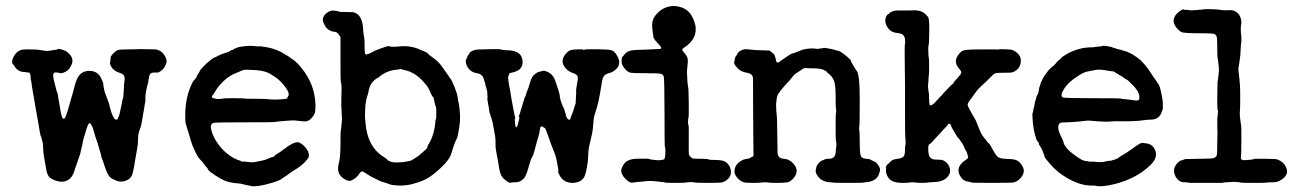

<svg xmlns="http://www.w3.org/2000/svg" viewBox="-20 -599 4463 653"><path d="M510 -431Q526 -428 535 -417Q552 -395 544 -380Q542 -377 540 -372Q538 -367 532 -361.5Q526 -356 520 -353.5Q514 -351 513.5 -352Q513 -353 511 -352.5Q509 -352 501.5 -352Q494 -352 490.5 -347Q487 -342 485.5 -329Q484 -316 482 -311Q480 -306 479.5 -301.5Q479 -297 477.5 -292Q476 -287 475 -276Q474 -265 474.5 -260.5Q475 -256 474 -252.5Q473 -249 472.5 -245Q472 -241 471 -234.5Q470 -228 469 -223Q468 -218 466.5 -209.5Q465 -201 462.5 -185Q460 -169 457.5 -164Q455 -159 452.5 -150Q450 -141 449.5 -129Q449 -117 449 -113Q449 -109 448 -103Q447 -97 446 -90.5Q445 -84 443.5 -76.5Q442 -69 439.5 -53.5Q437 -38 435.5 -29.5Q434 -21 432 -13Q429 3 417 11Q397 23 377.5 16Q358 9 351.5 0.5Q345 -8 341.5 -18.5Q338 -29 336.5 -32Q335 -35 332.5 -44Q330 -53 327.5 -58Q325 -63 324 -69.5Q323 -76 320.5 -83Q318 -90 315.5 -100Q313 -110 308.5 -122Q304 -134 301 -146Q295 -168 292.5 -171Q290 -174 289 -176.5Q288 -179 286 -180Q280 -184 269 -143Q268 -139 265.5 -132Q263 -125 261.5 -115Q260 -105 258 -98.5Q256 -92 254.5 -83.5Q253 -75 250 -67.5Q247 -60 244.5 -51.5Q242 -43 238 -33Q234 -23 234 -21Q228 1 215.5 10.5Q203 20 186 19Q162 16 147 3Q139 -10 138 -18.5Q137 -27 135 -36Q133 -45 132.5 -49.5Q132 -54 129.5 -68Q127 -82 127 -90Q126 -115 125 -116Q124 -117 122.5 -124Q121 -131 119 -138V-136Q118 -134 118 -135.5Q118 -137 117.5 -141Q117 -145 116 -147.5Q115 -150 113.5 -161.5Q112 -173 110.5 -179.5Q109 -186 108.5 -191Q108 -196 106.5 -202.5Q105 -209 104 -216Q103 -223 102 -227Q101 -231 98.5 -247Q96 -263 95 -268.5Q94 -274 92 -285.5Q90 -297 89 -302.5Q88 -308 87 -318L84 -334Q85 -334 84 -339Q83 -344 83 -345.5Q83 -347 81.5 -350Q80 -353 67 -353.5Q54 -354 47 -357.5Q40 -361 36 -365Q32 -369 29.5 -373.5Q27 -378 23 -382Q19 -386 23 -398Q32 -424 55 -430Q59 -431 79 -431Q99 -431 101 -430.5Q103 -430 107.5 -430Q112 -430 112.5 -429.5Q113 -429 118.5 -428.5Q124 -428 131.5 -426.5Q139 -425 145 -426Q151 -427 157.5 -428Q164 -429 164 -429Q164 -429 169 -429.5Q174 -430 175 -431Q177 -434 188.5 -431Q200 -428 206 -424Q236 -402 222 -376Q215 -361 203 -355Q191 -349 185 -350Q171 -354 165 -352Q156 -349 167 -311Q170 -301 171.5 -294Q173 -287 174.5 -285Q176 -283 177 -276Q178 -269 178.5 -265Q179 -261 179.5 -258.5Q180 -256 181 -250.5Q182 -245 186 -221.5Q190 -198 194 -196Q198 -194 201 -198Q204 -202 210 -222Q216 -242 218.5 -251Q221 -260 222.5 -265.5Q224 -271 226 -277Q228 -283 228.5 -286Q229 -289 230 -292Q231 -295 234 -307Q237 -319 241 -328Q253 -358 284 -358Q312 -358 324 -333Q331 -319 331.5 -311.5Q332 -304 333 -300.5Q334 -297 335 -291Q336 -285 338 -281Q340 -277 343.5 -266.5Q347 -256 349 -251.5Q351 -247 352.5 -239.5Q354 -232 356.5 -224Q359 -216 361 -210.5Q363 -205 364 -204Q365 -203 368 -197.5Q371 -192 374 -192Q382 -192 382 -201Q384 -201 385 -206Q386 -211 386.5 -211Q387 -211 389.5 -224.5Q392 -238 393 -241Q394 -244 395 -251Q396 -258 398 -264.5Q400 -271 400 -277Q400 -283 400.5 -286Q401 -289 401 -293Q401 -297 401.5 -302.5Q402 -308 401.5 -308Q401 -308 403 -321Q407 -341 396 -347Q394 -349 388 -351Q364 -358 356 -377Q353 -384 354 -385Q355 -386 355 -390.5Q355 -395 356 -399.5Q357 -404 356 -403.5Q355 -403 357.5 -407.5Q360 -412 367.5 -419.5Q375 -427 382 -429Q389 -431 414.5 -431Q440 -431 446 -431.5Q452 -432 457 -432Q462 -432 484.5 -431.5Q507 -431 510 -431Z M807 -49 809 -50Q809 -50 824 -48Q839 -46 849.5 -48.5Q860 -51 870 -52.5Q880 -54 892 -59.5Q904 -65 905 -64.5Q906 -64 910.5 -66Q915 -68 914.5 -69.5Q914 -71 923 -76Q932 -81 953 -97Q990 -124 1003 -111Q1004 -111 1008.5 -107.5Q1013 -104 1017 -99.5Q1021 -95 1022 -93.5Q1023 -92 1025.5 -87.5Q1028 -83 1028.5 -83Q1029 -83 1030 -76Q1033 -64 1024 -56Q1011 -39 990 -26Q969 -13 963.5 -8.5Q958 -4 955.5 -2.5Q953 -1 951 0.5Q949 2 945.5 4Q942 6 937 10Q932 14 908 22Q851 39 831 33Q829 32 824 31.5Q819 31 808.5 28Q798 25 787.5 24.5Q777 24 768 22Q759 20 758 20Q757 20 745 15.5Q733 11 711.5 -3Q690 -17 688 -22Q686 -27 682 -31Q678 -35 674 -41Q670 -47 661.5 -55.5Q653 -64 643 -85Q633 -106 629.5 -119.5Q626 -133 623.5 -140Q621 -147 620 -151Q619 -155 617.5 -159Q616 -163 615 -168Q614 -173 612 -177Q610 -181 610 -207Q610 -272 636 -321Q638 -325 638 -325Q640 -324 642.5 -328.5Q645 -333 645 -333Q648 -333 648.5 -337Q649 -341 653 -346.5Q657 -352 658 -354Q659 -360 673 -374Q687 -388 697 -395.5Q707 -403 709.5 -403.5Q712 -404 714 -405Q716 -406 720 -408.5Q724 -411 725 -411Q726 -411 731 -413.5Q736 -416 746.5 -419Q757 -422 758 -423Q759 -424 763 -426Q767 -428 767 -428.5Q767 -429 770 -429Q773 -429 774 -431Q775 -433 792 -439Q830 -446 857 -441Q861 -441 861.5 -441.5Q862 -442 869 -441Q876 -440 876.5 -440Q877 -440 889 -438Q923 -432 953 -412Q957 -410 960 -408Q963 -406 966 -403.5Q969 -401 979.5 -394Q990 -387 1006 -367Q1051 -312 1053 -242Q1053 -223 1051 -215.5Q1049 -208 1040.5 -198.5Q1032 -189 1024.5 -187Q1017 -185 999 -187.5Q981 -190 975 -189.5Q969 -189 958.5 -188.5Q948 -188 939 -187Q917 -185 914.5 -184Q912 -183 810.5 -183Q709 -183 705 -181Q696 -176 697 -166Q702 -133 729 -100Q759 -64 798 -52Q800 -52 800 -50.5Q800 -49 807 -49ZM839 -361Q825 -362 817.5 -362Q810 -362 803.5 -359.5Q797 -357 794.5 -355.5Q792 -354 779 -349Q750 -337 726 -308Q717 -297 713 -290Q709 -283 708.5 -282Q708 -281 708 -281Q708 -281 704 -276Q694 -266 714 -263Q717 -262 727 -262.5Q737 -263 739 -264Q741 -265 774 -265Q807 -265 809.5 -264Q812 -263 848 -263Q884 -263 884 -262.5Q884 -262 892 -261.5Q900 -261 907 -260.5Q914 -260 933 -261Q962 -263 957 -266Q956 -267 959 -270Q971 -283 935 -321Q926 -330 919.5 -334.5Q913 -339 905 -344Q883 -360 839 -361Z M1188 -555Q1212 -546 1215 -501Q1215 -494 1215.5 -491.5Q1216 -489 1217 -480.5Q1218 -472 1219 -468Q1220 -464 1220 -439.5Q1220 -415 1223.5 -414Q1227 -413 1235.5 -416.5Q1244 -420 1248 -423Q1252 -426 1277 -435Q1302 -444 1303 -442Q1304 -440 1317 -440Q1330 -440 1337 -441Q1372 -445 1403.5 -432.5Q1435 -420 1435 -417.5Q1435 -415 1453.5 -402Q1472 -389 1483.5 -372Q1495 -355 1500.5 -348Q1506 -341 1508 -337Q1510 -333 1513 -330Q1516 -327 1525.5 -304Q1535 -281 1536.5 -268Q1538 -255 1540 -249Q1548 -205 1542.5 -169.5Q1537 -134 1534.5 -129.5Q1532 -125 1530.5 -121.5Q1529 -118 1526 -110.5Q1523 -103 1521.5 -98Q1520 -93 1518.5 -88.5Q1517 -84 1516 -80Q1511 -61 1491 -40Q1471 -19 1449.5 -3Q1428 13 1402.5 21Q1377 29 1371 29.5Q1365 30 1354.5 31.5Q1344 33 1327 31.5Q1310 30 1307.5 28.5Q1305 27 1301 26Q1297 25 1295 24Q1293 23 1283.5 20.5Q1274 18 1264 12.5Q1254 7 1247 4Q1240 1 1227.5 -7.5Q1215 -16 1211 -16Q1207 -16 1201 -7Q1194 5 1177 14Q1168 19 1155 12Q1122 -5 1132 -42Q1138 -64 1138 -109Q1138 -154 1139 -155Q1140 -156 1140.5 -165Q1141 -174 1142 -181Q1144 -193 1142 -217.5Q1140 -242 1141 -270Q1143 -314 1139 -321Q1138 -322 1138 -398V-473Q1135 -478 1131 -483Q1127 -488 1126 -488Q1125 -488 1125 -489Q1125 -490 1116.5 -491Q1108 -492 1102.5 -495Q1097 -498 1092.5 -502Q1088 -506 1085 -512Q1082 -518 1081 -520Q1072 -539 1090 -554Q1102 -564 1114.5 -563Q1127 -562 1128.5 -561Q1130 -560 1133 -559.5Q1136 -559 1137.5 -558.5Q1139 -558 1160.5 -558Q1182 -558 1183.5 -557Q1185 -556 1188 -555ZM1421 -320Q1393 -352 1359 -360Q1348 -362 1347 -363Q1344 -365 1341 -364Q1338 -363 1330 -362Q1297 -360 1270 -338Q1266 -334 1262 -332.5Q1258 -331 1252 -325Q1241 -315 1237 -302Q1233 -289 1233 -286.5Q1233 -284 1231 -278Q1223 -255 1222 -229Q1221 -203 1221.5 -197.5Q1222 -192 1223 -182Q1229 -99 1287 -64Q1293 -61 1296 -57Q1306 -46 1329 -46.5Q1352 -47 1360 -49Q1368 -51 1371 -51Q1374 -51 1377.5 -53Q1381 -55 1384 -56.5Q1387 -58 1388 -59Q1389 -60 1396 -64Q1403 -68 1407.5 -72.5Q1412 -77 1423 -86Q1434 -95 1433.5 -98Q1433 -101 1435 -104Q1458 -139 1461 -189L1462 -193Q1464 -193 1464 -214Q1464 -235 1462 -237.5Q1460 -240 1457 -255.5Q1454 -271 1452.5 -270Q1451 -269 1447 -278Q1443 -287 1441 -291Q1439 -295 1436 -301Q1433 -307 1421 -320Z M1925 -209 1929 -220Q1929 -220 1930 -223Q1931 -226 1931.5 -228Q1932 -230 1934 -236.5Q1936 -243 1937 -244.5Q1938 -246 1938.5 -260.5Q1939 -275 1939.5 -282.5Q1940 -290 1939.5 -290.5Q1939 -291 1940 -298.5Q1941 -306 1942.5 -313Q1944 -320 1945 -329Q1948 -345 1930 -350Q1910 -356 1898.5 -374Q1887 -392 1901 -412Q1912 -426 1921 -428.5Q1930 -431 1945.5 -431Q1961 -431 1962 -431Q1965 -428 1968 -430Q1971 -432 2011 -431.5Q2051 -431 2060 -428Q2069 -425 2076 -414Q2100 -379 2067 -357Q2061 -353 2051 -350Q2034 -346 2030 -333Q2028 -327 2024.5 -304Q2021 -281 2020 -277.5Q2019 -274 2017 -262.5Q2015 -251 2014 -249Q2013 -247 2013 -246V-245L2009 -230Q2008 -228 2006.5 -222Q2005 -216 2002.5 -209Q2000 -202 1999 -191Q1998 -180 1997.5 -175Q1997 -170 1996 -159Q1995 -148 1988.5 -122Q1982 -96 1981.5 -87Q1981 -78 1980.5 -73.5Q1980 -69 1980 -61Q1980 -53 1976.5 -32Q1973 -11 1968 1Q1958 21 1930 23Q1897 24 1883 -3Q1877 -15 1878.5 -16.5Q1880 -18 1878.5 -24Q1877 -30 1876.5 -35.5Q1876 -41 1874.5 -46.5Q1873 -52 1871.5 -61Q1870 -70 1863 -86.5Q1856 -103 1854.5 -107.5Q1853 -112 1852.5 -113.5Q1852 -115 1846.5 -130.5Q1841 -146 1840 -148.5Q1839 -151 1837 -156Q1835 -161 1834.5 -162Q1834 -163 1829 -166Q1823 -170 1820 -168.5Q1817 -167 1816 -157Q1815 -147 1810.5 -132.5Q1806 -118 1805 -113.5Q1804 -109 1800.5 -96.5Q1797 -84 1795 -77Q1793 -70 1789 -63.5Q1785 -57 1777 -28Q1769 1 1760.5 9Q1752 17 1745.5 19Q1739 21 1729.5 21Q1720 21 1716.5 22.5Q1713 24 1702.5 16.5Q1692 9 1686.5 0.5Q1681 -8 1678 -25.5Q1675 -43 1673.5 -51.5Q1672 -60 1671.5 -62.5Q1671 -65 1668.5 -78.5Q1666 -92 1665.5 -98Q1665 -104 1665.5 -104Q1666 -104 1665.5 -108.5Q1665 -113 1665 -125Q1664 -137 1662.5 -143.5Q1661 -150 1658.5 -165.5Q1656 -181 1654.5 -186Q1653 -191 1652 -195Q1651 -199 1650 -200L1646 -214L1645 -215Q1645 -216 1644.5 -218.5Q1644 -221 1643 -229Q1642 -237 1639.5 -249.5Q1637 -262 1637 -264Q1639 -264 1638 -272Q1637 -280 1637 -280Q1639 -283 1635 -296Q1631 -309 1630 -315Q1629 -321 1628 -322Q1627 -323 1626 -328Q1622 -347 1602 -350Q1578 -354 1568 -375Q1564 -383 1564 -389Q1564 -395 1565 -396Q1566 -397 1568 -403Q1570 -409 1573.5 -413Q1577 -417 1577 -419Q1577 -421 1586.5 -426Q1596 -431 1615 -431Q1681 -433 1682 -431Q1682 -431 1689.5 -429.5Q1697 -428 1709 -428Q1750 -426 1756 -399Q1765 -361 1721 -352Q1715 -351 1713.5 -350Q1712 -349 1710 -343Q1708 -337 1708 -334.5Q1708 -332 1709.5 -322Q1711 -312 1712 -306Q1713 -300 1714.5 -293.5Q1716 -287 1716.5 -281.5Q1717 -276 1720 -260Q1723 -244 1726.5 -225Q1730 -206 1731.5 -201Q1733 -196 1732 -196Q1730 -195 1731.5 -180.5Q1733 -166 1735 -166Q1737 -166 1738 -168Q1739 -170 1741 -174.5Q1743 -179 1742 -180Q1742 -180 1745 -190Q1748 -204 1745 -201L1744 -202Q1747 -208 1754 -233L1765 -269L1767 -271Q1768 -274 1770 -281.5Q1772 -289 1773 -290Q1773 -290 1775 -295Q1777 -300 1777.5 -301Q1778 -302 1781.5 -314.5Q1785 -327 1788 -333Q1791 -339 1795.5 -343.5Q1800 -348 1803 -349.5Q1806 -351 1807.5 -352.5Q1809 -354 1816.5 -355.5Q1824 -357 1825 -358Q1831 -360 1844.5 -353.5Q1858 -347 1866 -331Q1868 -326 1873.5 -309.5Q1879 -293 1881.5 -284.5Q1884 -276 1884 -271Q1886 -255 1893.5 -239.5Q1901 -224 1903 -214Q1907 -193 1915 -192Q1918 -191 1919.5 -194Q1921 -197 1922.5 -203Q1924 -209 1925 -209Z M2229 -55 2235 -56Q2240 -56 2241 -62Q2242 -68 2242.5 -72Q2243 -76 2243 -86.5Q2243 -97 2241.5 -98Q2240 -99 2240 -216.5Q2240 -334 2237 -340Q2234 -346 2227.5 -348Q2221 -350 2177.5 -350Q2134 -350 2125.5 -351.5Q2117 -353 2109 -361Q2094 -376 2094 -390Q2094 -404 2096.5 -405.5Q2099 -407 2104 -414Q2109 -421 2118.5 -425Q2128 -429 2154 -429.5Q2180 -430 2182.5 -430.5Q2185 -431 2203 -431.5Q2221 -432 2224.5 -432.5Q2228 -433 2228.5 -435.5Q2229 -438 2226.5 -441Q2224 -444 2219 -450Q2200 -469 2202 -476Q2202 -477 2201 -482.5Q2200 -488 2200 -490Q2200 -492 2199 -498Q2196 -518 2201 -532Q2206 -546 2222 -560Q2251 -584 2287 -577Q2314 -571 2328 -552Q2339 -537 2344 -516Q2347 -508 2346 -493Q2342 -460 2308 -438Q2300 -433 2300.5 -429.5Q2301 -426 2309.5 -416.5Q2318 -407 2319 -398Q2320 -389 2318 -374Q2316 -359 2316.5 -350Q2317 -341 2317.5 -330Q2318 -319 2318.5 -316Q2319 -313 2320 -304.5Q2321 -296 2321.5 -294.5Q2322 -293 2322.5 -247.5Q2323 -202 2321.5 -198.5Q2320 -195 2320 -184.5Q2320 -174 2321.5 -174Q2323 -174 2322.5 -126Q2322 -78 2323 -74Q2324 -70 2328.5 -65.5Q2333 -61 2336.5 -60Q2340 -59 2363 -59Q2386 -59 2389.5 -57Q2393 -55 2410 -55Q2437 -55 2447 -49Q2466 -35 2466 -14Q2466 4 2448 16Q2440 21 2431.5 22Q2423 23 2385 23Q2347 23 2342.5 21.5Q2338 20 2325.5 20.5Q2313 21 2312 22Q2311 23 2277 23Q2243 23 2242 22Q2241 21 2232 20Q2223 19 2209 17.5Q2195 16 2187 16.5Q2179 17 2179 17Q2179 17 2170.5 18Q2162 19 2159.5 19Q2157 19 2147.5 20Q2138 21 2133 22Q2123 25 2109 11Q2087 -10 2095 -28.5Q2103 -47 2115 -52.5Q2127 -58 2142 -59Q2188 -60 2188.5 -58.5Q2189 -57 2197.5 -56Q2206 -55 2210 -54.5Q2214 -54 2220 -54Q2226 -54 2226.5 -54.5Q2227 -55 2229 -55Z M2632 -389Q2632 -390 2636 -392.5Q2640 -395 2644 -398L2645 -399Q2671 -417 2674.5 -417Q2678 -417 2694.5 -424Q2711 -431 2718.5 -432Q2726 -433 2734 -434Q2742 -435 2753.5 -433.5Q2765 -432 2765 -433Q2765 -434 2773 -434.5Q2781 -435 2782 -436Q2783 -437 2795.5 -434.5Q2808 -432 2809 -432Q2810 -432 2813.5 -431Q2817 -430 2818.5 -429.5Q2820 -429 2825 -427.5Q2830 -426 2831 -426.5Q2832 -427 2841.5 -421Q2851 -415 2863 -404.5Q2875 -394 2874 -392.5Q2873 -391 2877.5 -384Q2882 -377 2885.5 -370.5Q2889 -364 2893 -359Q2904 -349 2904 -261Q2904 -173 2902.5 -168Q2901 -163 2902.5 -157Q2904 -151 2904 -112.5Q2904 -74 2908.5 -67Q2913 -60 2925.5 -59Q2938 -58 2939 -57Q2940 -56 2944.5 -54Q2949 -52 2952.5 -50Q2956 -48 2957.5 -48Q2959 -48 2966 -38.5Q2973 -29 2973 -23Q2973 -17 2972.5 -17Q2972 -17 2970 -9Q2963 18 2923 21Q2918 21 2917.5 22Q2917 23 2865.5 23Q2814 23 2812.5 22Q2811 21 2803 21Q2770 19 2757 -7Q2753 -15 2754.5 -21Q2756 -27 2756.5 -30.5Q2757 -34 2759 -37Q2761 -40 2761 -40L2766 -46Q2766 -47 2769.5 -49Q2773 -51 2774 -52Q2775 -53 2780 -54.5Q2785 -56 2785 -57Q2786 -59 2798.5 -59Q2811 -59 2816.5 -65.5Q2822 -72 2822.5 -84.5Q2823 -97 2824 -97.5Q2825 -98 2824.5 -109.5Q2824 -121 2823 -121.5Q2822 -122 2822 -168Q2822 -214 2823 -215Q2824 -216 2824 -222.5Q2824 -229 2823 -229.5Q2822 -230 2822 -272Q2822 -314 2815.5 -327Q2809 -340 2800.5 -346.5Q2792 -353 2792 -354.5Q2792 -356 2782 -361Q2772 -366 2750.5 -366.5Q2729 -367 2726.5 -367Q2724 -367 2724 -367.5Q2724 -368 2723 -367L2718 -368Q2713 -367 2705.5 -361.5Q2698 -356 2690.5 -351.5Q2683 -347 2680 -343.5Q2677 -340 2671.5 -333Q2666 -326 2665 -325Q2664 -324 2658 -317.5Q2652 -311 2648 -306.5Q2644 -302 2641.5 -299Q2639 -296 2636.5 -293Q2634 -290 2633 -288Q2632 -286 2627.5 -280.5Q2623 -275 2621 -259Q2619 -243 2619.5 -238.5Q2620 -234 2620 -227.5Q2620 -221 2621.5 -211.5Q2623 -202 2623.5 -145Q2624 -88 2624.5 -80Q2625 -72 2626.5 -69.5Q2628 -67 2630 -65Q2633 -60 2649 -58.5Q2665 -57 2677 -44Q2701 -19 2679 7Q2668 19 2658 21Q2648 23 2623.5 23Q2599 23 2594.5 22Q2590 21 2581 21Q2572 21 2568 22Q2564 23 2539.5 23Q2515 23 2508 20.5Q2501 18 2495 13Q2478 -1 2478 -17Q2478 -33 2490.5 -44.5Q2503 -56 2516.5 -58Q2530 -60 2532.5 -62.5Q2535 -65 2536 -65Q2543 -65 2543 -74Q2543 -77 2542.5 -78Q2542 -79 2541.5 -203.5Q2541 -328 2541 -334Q2539 -349 2519 -352Q2500 -355 2489.5 -366Q2479 -377 2477.5 -383Q2476 -389 2477 -389Q2478 -389 2478.5 -394.5Q2479 -400 2479.5 -400.5Q2480 -401 2481 -404.5Q2482 -408 2482.5 -408Q2483 -408 2484 -409.5Q2485 -411 2486.5 -413Q2488 -415 2487.5 -415.5Q2487 -416 2491 -420Q2495 -424 2494 -424L2504 -429Q2513 -433 2526 -431Q2551 -428 2568.5 -428Q2586 -428 2592 -427Q2594 -427 2594.5 -427.5Q2595 -428 2599 -425.5Q2603 -423 2608.5 -418Q2614 -413 2614 -412Q2614 -411 2616 -406.5Q2618 -402 2619 -394Q2621 -385 2626 -386Z M3090 -564Q3117 -564 3131 -547Q3134 -543 3135 -543Q3141 -541 3140.5 -496.5Q3140 -452 3138.5 -446.5Q3137 -441 3137 -433.5Q3137 -426 3137.5 -415.5Q3138 -405 3139 -401.5Q3140 -398 3140 -371.5Q3140 -345 3139 -342Q3138 -339 3138 -331.5Q3138 -324 3136 -306Q3138 -284 3139 -282.5Q3140 -281 3140 -262Q3140 -243 3143 -241Q3149 -238 3164.5 -255.5Q3180 -273 3181 -273Q3182 -273 3182.5 -274.5Q3183 -276 3200.5 -294.5Q3218 -313 3221 -314.5Q3224 -316 3223.5 -317.5Q3223 -319 3235 -332Q3247 -345 3249 -350Q3251 -355 3244 -363Q3222 -387 3237 -409Q3245 -422 3254.5 -426.5Q3264 -431 3312 -431H3369L3370 -430Q3371 -430 3372 -430L3376 -431Q3375 -432 3397.5 -431.5Q3420 -431 3426 -428Q3457 -412 3451 -384Q3447 -363 3426 -354Q3420 -351 3393.5 -351.5Q3367 -352 3362 -348.5Q3357 -345 3346 -333.5Q3335 -322 3334.5 -322Q3334 -322 3329.5 -317.5Q3325 -313 3315 -304Q3305 -295 3297.5 -284Q3290 -273 3286 -268Q3282 -263 3280 -260Q3278 -257 3274.5 -252Q3271 -247 3271 -243Q3271 -237 3286 -211.5Q3301 -186 3301 -184.5Q3301 -183 3306 -171Q3311 -159 3315 -149.5Q3319 -140 3325.5 -132.5Q3332 -125 3333.5 -122.5Q3335 -120 3336 -119Q3337 -118 3339.5 -114.5Q3342 -111 3343.5 -111Q3345 -111 3351 -100Q3367 -69 3375.5 -64Q3384 -59 3406 -58.5Q3428 -58 3437.5 -54Q3447 -50 3456 -36Q3469 -17 3454 3Q3440 21 3423 22Q3406 23 3348.5 23Q3291 23 3289 22.5Q3287 22 3283 21Q3279 20 3276.5 19.5Q3274 19 3270 18Q3257 16 3249 5Q3225 -28 3263 -54Q3269 -58 3271.5 -61Q3274 -64 3271.5 -70Q3269 -76 3269 -78.5Q3269 -81 3265 -87Q3261 -93 3260.5 -95Q3260 -97 3258.5 -100.5Q3257 -104 3254.5 -108.5Q3252 -113 3249.5 -116Q3247 -119 3245 -122.5Q3243 -126 3241 -128Q3239 -130 3238.5 -130Q3238 -130 3235.5 -134Q3233 -138 3227.5 -147Q3222 -156 3218.5 -162.5Q3215 -169 3215 -170Q3216 -170 3215 -171Q3213 -179 3207 -178Q3202 -176 3203.5 -175.5Q3205 -175 3204 -174.5Q3203 -174 3190.5 -160Q3178 -146 3170.5 -138.5Q3163 -131 3154.5 -121Q3146 -111 3143 -110Q3137 -109 3137 -93Q3137 -70 3143.5 -63.5Q3150 -57 3158.5 -56.5Q3167 -56 3170.5 -56Q3174 -56 3178 -55.5Q3182 -55 3182 -55.5Q3182 -56 3184 -55Q3204 -48 3210 -28Q3216 -8 3197 8Q3183 19 3160.5 20Q3138 21 3134 22Q3130 23 3115 23Q3100 23 3096 22Q3092 21 3083.5 21Q3075 21 3071 22Q3067 23 3049 23Q3015 23 3002.5 7Q2990 -9 2994 -29Q2994 -30 2993 -29H2992Q2992 -31 2997 -39L2999 -40Q3011 -52 3015 -54.5Q3019 -57 3033 -59Q3053 -61 3056 -72Q3058 -78 3058 -91Q3058 -104 3059 -104Q3060 -104 3060 -116Q3060 -128 3059 -129Q3058 -130 3058 -218Q3058 -306 3058 -308Q3056 -442 3057.5 -448Q3059 -454 3058.5 -454.5Q3058 -455 3058 -464Q3057 -484 3036 -486Q3013 -488 3003 -500Q2982 -526 2997 -548Q3000 -551 3000.5 -550.5Q3001 -550 3005 -554Q3009 -558 3010 -558Q3011 -558 3017.5 -561Q3024 -564 3047.5 -563.5Q3071 -563 3090 -564Z M3641 -185 3611 -183Q3595 -183 3589.5 -182Q3584 -181 3581.5 -176.5Q3579 -172 3579 -167Q3579 -154 3588 -136.5Q3597 -119 3597.5 -113.5Q3598 -108 3606.5 -97Q3615 -86 3637.5 -69.5Q3660 -53 3669.5 -52Q3679 -51 3684.5 -49.5Q3690 -48 3690.5 -49Q3691 -50 3702 -49Q3724 -46 3738.5 -49.5Q3753 -53 3754 -52Q3755 -51 3760 -53Q3771 -56 3773.5 -57Q3776 -58 3781 -60.5Q3786 -63 3786 -64Q3786 -65 3796.5 -70.5Q3807 -76 3830.5 -93Q3854 -110 3859 -111.5Q3864 -113 3864.5 -113Q3865 -113 3874 -112Q3894 -111 3904 -97Q3923 -69 3895 -40Q3847 8 3771 27Q3726 38 3708 33Q3704 32 3696 32Q3649 34 3593 -4Q3573 -17 3553 -39.5Q3533 -62 3532.5 -66Q3532 -70 3530.5 -73.5Q3529 -77 3527 -83Q3525 -89 3522 -94Q3519 -99 3516 -104Q3513 -109 3513 -109Q3513 -109 3513 -112Q3513 -115 3509 -118Q3505 -121 3500 -141Q3495 -161 3493 -178Q3490 -214 3492 -215.5Q3494 -217 3494 -221.5Q3494 -226 3494.5 -226.5Q3495 -227 3496.5 -234Q3498 -241 3498.5 -244Q3499 -247 3499.5 -249Q3500 -251 3500 -251.5Q3500 -252 3500.5 -254.5Q3501 -257 3501.5 -257.5Q3502 -258 3502.5 -260Q3503 -262 3503.5 -263.5Q3504 -265 3505 -269.5Q3506 -274 3507 -274.5Q3508 -275 3509 -278Q3510 -281 3510.5 -281Q3511 -281 3511.5 -283Q3512 -285 3512 -286Q3512 -287 3512.5 -289.5Q3513 -292 3513.5 -294Q3514 -296 3514 -296.5Q3514 -297 3514 -298Q3514 -299 3515 -302.5Q3516 -306 3517.5 -309.5Q3519 -313 3519 -314Q3519 -315 3520 -317.5Q3521 -320 3521.5 -321Q3522 -322 3525 -328Q3528 -334 3528 -335V-334L3532 -341L3546 -360L3557 -371L3563 -375Q3563 -375 3565.5 -378Q3568 -381 3570.5 -383Q3573 -385 3573 -386Q3573 -387 3576 -389.5Q3579 -392 3579.5 -393Q3580 -394 3585 -397.5Q3590 -401 3590.5 -403Q3591 -405 3609 -415.5Q3627 -426 3647 -431.5Q3667 -437 3669.5 -436.5Q3672 -436 3675.5 -437Q3679 -438 3690.5 -438Q3702 -438 3702 -439L3729 -442Q3729 -446 3761 -439Q3764 -437 3770.5 -435.5Q3777 -434 3778.5 -433Q3780 -432 3786 -431Q3792 -430 3797 -428Q3802 -426 3806 -425.5Q3810 -425 3823 -418.5Q3836 -412 3847.5 -403.5Q3859 -395 3861 -392.5Q3863 -390 3868 -385Q3873 -380 3875 -377Q3877 -374 3879.5 -371.5Q3882 -369 3886 -363Q3890 -357 3892.5 -353Q3895 -349 3898.5 -344Q3902 -339 3905 -334.5Q3908 -330 3910 -327.5Q3912 -325 3914.5 -320.5Q3917 -316 3917 -316Q3923 -313 3929 -285.5Q3935 -258 3935 -242.5Q3935 -227 3934 -225.5Q3933 -224 3932 -221Q3924 -191 3890 -192Q3882 -192 3868.5 -190Q3855 -188 3843 -187.5Q3831 -187 3820 -186.5Q3809 -186 3789 -186.5Q3769 -187 3761 -186Q3742 -184 3712.5 -186.5Q3683 -189 3681 -189Q3679 -189 3665.5 -187.5Q3652 -186 3649.5 -185.5Q3647 -185 3641 -185ZM3745 -359Q3720 -364 3705 -361Q3690 -358 3677 -355.5Q3664 -353 3641 -337Q3612 -318 3598.5 -296Q3585 -274 3594 -268Q3598 -265 3691 -265Q3791 -265 3791 -264Q3791 -263 3798.5 -262.5Q3806 -262 3809.5 -261.5Q3813 -261 3818 -260.5Q3823 -260 3835.5 -258Q3848 -256 3852 -258.5Q3856 -261 3855 -272Q3852 -292 3829 -313Q3824 -318 3819.5 -322.5Q3815 -327 3811.5 -328.5Q3808 -330 3803 -334Q3798 -338 3789 -343Q3780 -348 3777.5 -349.5Q3775 -351 3773.5 -352.5Q3772 -354 3768 -355.5Q3764 -357 3763 -356.5Q3762 -356 3745 -359Z M4055 -565Q4054 -566 4062.5 -566Q4071 -566 4072 -567Q4073 -568 4095 -568Q4095 -568 4118 -567L4134 -565Q4135 -564 4149 -564Q4163 -564 4163.5 -564.5Q4164 -565 4169 -564Q4174 -563 4174 -563.5Q4174 -564 4182 -560Q4201 -549 4202 -522Q4202 -516 4201 -514.5Q4200 -513 4200 -500.5Q4200 -488 4201 -483Q4202 -478 4202 -465.5Q4202 -453 4201 -450Q4200 -447 4199.5 -430Q4199 -413 4197 -400.5Q4195 -388 4194.5 -382Q4194 -376 4192.5 -370Q4191 -364 4193 -350Q4195 -336 4195.5 -329Q4196 -322 4197 -311Q4198 -300 4198 -266Q4198 -232 4197 -221Q4196 -210 4197 -203Q4198 -196 4199 -186Q4200 -176 4201 -174.5Q4202 -173 4202 -127Q4202 -81 4201.5 -78Q4201 -75 4200.5 -67.5Q4200 -60 4201 -58Q4205 -53 4218 -54.5Q4231 -56 4235 -56Q4243 -57 4243.5 -57.5Q4244 -58 4245 -58.5Q4246 -59 4247.5 -59Q4249 -59 4251 -59Q4253 -59 4256 -59Q4259 -59 4263 -59Q4270 -59 4281 -59L4319 -58Q4343 -52 4353 -32Q4366 -7 4340 11Q4327 21 4309 21Q4291 21 4288 22Q4285 23 4242.5 23Q4200 23 4199.5 22Q4199 21 4187.5 20Q4176 19 4167 20Q4158 21 4151 21Q4144 21 4136 23H4027Q4020 21 4011 21Q3989 22 3978 1Q3964 -26 3988 -48Q3994 -53 3996 -53Q3999 -53 4011 -58L4059 -59Q4104 -59 4110 -62Q4116 -65 4118 -70Q4120 -75 4120 -110Q4120 -145 4120.5 -145Q4121 -145 4121 -147V-148Q4120 -146 4120 -194L4121 -204Q4124 -223 4122 -224Q4120 -225 4120 -247.5Q4120 -270 4120 -274L4121 -322Q4122 -322 4123 -334Q4124 -346 4124.5 -346.5Q4125 -347 4125.5 -359Q4126 -371 4124 -381Q4122 -400 4121 -402.5Q4120 -405 4120 -437.5Q4120 -470 4117.5 -475.5Q4115 -481 4109.5 -483.5Q4104 -486 4055 -486Q4006 -486 3998 -490Q3990 -494 3982 -504Q3957 -534 3991 -560Q4003 -569 4005 -567Q4007 -565 4014.5 -565.5Q4022 -566 4022 -565Q4025 -563 4037.5 -564Q4050 -565 4052 -565Z"/></svg>

Font: Jackwrite
Style: Regular
Weight: 400
Version: Version 1.0d1e1